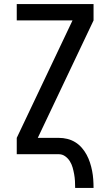

<svg xmlns="http://www.w3.org/2000/svg" viewBox="-20 -755 540 940"><path d="M348 165Q348 148 347 131Q346 114 343 97.5Q340 81 335.5 65Q331 49 322 34.5Q313 20 299 10Q285 0 268 0H62V-80L335 -655H62V-735H438V-655L165 -80H268Q289 -80 309.5 -75Q330 -70 348 -59Q366 -48 380 -32Q394 -16 404 2.5Q414 21 420.5 41Q427 61 431 81.5Q435 102 436.5 123Q438 144 438 165Z"/></svg>

Font: Iosevka SS04 Medium
Style: Regular
Weight: 500
Monospace: yes
Designer: Belleve Invis
Foundry: Belleve Invis
Version: Version 19.0.0; ttfautohint (v1.8.4)